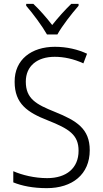

<svg xmlns="http://www.w3.org/2000/svg" viewBox="-20 -967 533 997"><path d="M224 -788H278C302 -832 353 -897 388 -937V-947H350C315 -913 282 -876 251 -837C222 -875 185 -917 153 -947H116V-937C150 -898 199 -832 224 -788ZM446 -187C446 -298 379 -340 265 -386C168 -425 114 -454 114 -543C114 -625 174 -672 264 -672C312 -672 363 -661 413 -638L432 -688C385 -710 328 -724 265 -724C144 -724 55 -658 56 -542C56 -428 123 -383 228 -342C339 -298 388 -267 388 -184C388 -94 325 -42 225 -42C159 -42 95 -58 49 -78V-20C93 -2 151 10 223 10C355 10 446 -61 446 -187Z"/></svg>

Font: Noto Sans Gujarati UI SemiCondensed Light
Style: Regular
Weight: 300
Width: 4
Designer: Jelle Bosma - Monotype Design Team, Universal Thirst
Foundry: Monotype Imaging Inc.
Version: Version 2.106